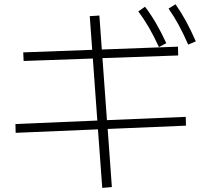

<svg xmlns="http://www.w3.org/2000/svg" viewBox="-20 -830 978 916"><path d="M447.3 -212.9 54.7 -196.3 53.7 -238.3 444.3 -254.9 422.9 -550.8 92.8 -539.1 90.8 -580.1 419.9 -592.3 408.2 -752.9 454.1 -755.9 465.8 -593.8 829.1 -607.4 830.1 -565.4 468.8 -552.7 490.2 -256.8 866.2 -272.5 867.2 -230.5 493.7 -214.8 513.7 62.5 467.8 66.4ZM639.6 -775.4 671.9 -797.9Q701.2 -759.3 725.3 -717.5Q749.5 -675.8 773.4 -624L738.3 -605.5Q712.9 -660.2 689.9 -699.7Q667 -739.3 639.6 -775.4ZM784.2 -789.1 817.4 -809.6Q845.7 -769 868.4 -727.1Q891.1 -685.1 914.1 -632.8L877.9 -617.2Q854 -671.4 832 -711.7Q810.1 -752 784.2 -789.1Z"/></svg>

Font: Pretendard JP ExtraLight
Style: Regular
Weight: 200
Designer: Base glyphs from Inter by Rasmus Andersson; Hangeul glyphs from Noto Sans CJK(Source Han Sans) by Jang Soo-young and Kan
Foundry: Kil Hyung-jin
Version: Version 1.309